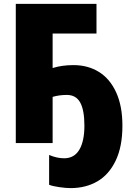

<svg xmlns="http://www.w3.org/2000/svg" viewBox="-20 -734 674 985"><path d="M250 -237V0H61V-714H475V-562H250V-385Q298 -400 357 -400Q431 -400 487.5 -365Q544 -330 576 -260Q608 -190 608 -89Q608 18 573.5 90Q539 162 479.5 196.5Q420 231 342 231Q318 231 283.5 226Q249 221 232 214V61Q272 78 309 78Q361 78 387 34Q413 -10 413 -89Q413 -169 391.5 -208Q370 -247 323 -247Q284 -247 250 -237Z"/></svg>

Font: Noto Sans Display Black Narrow
Style: Regular
Weight: 900
Width: 4
Designer: Monotype Design team
Foundry: Monotype Imaging Inc.
Version: Version 1.000